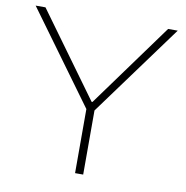

<svg xmlns="http://www.w3.org/2000/svg" viewBox="-81 -807 857 885"><g transform="rotate(10 347.5 -364.5)"><path d="M328 0V-300L15 -729H61L346 -337H350L635 -729H680L366 -300V0Z"/></g></svg>

Font: Mona Sans Expanded ExtraLight
Style: Regular
Weight: 200
Width: 7
Designer: Deni Anggara
Foundry: GitHub
Version: Version 1.001;gftools[0.9.33]